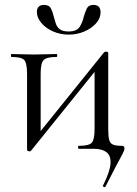

<svg xmlns="http://www.w3.org/2000/svg" viewBox="-20 -606 556 782"><path d="M409.6 154Q408.4 158 403 155.5Q397.6 153 399.4 150Q428.2 92.6 430.1 60Q432 27.4 413.6 13.7Q395.2 0 362 0H300.6Q297.8 0 297.8 -6Q297.8 -12 300.6 -12Q343 -12 354.1 -25Q365.2 -38 365.2 -81V-333.8L387.4 -340.8L107 7.2Q106 8.4 104.5 9.4Q103 10.4 100.4 10.4Q96.2 10.4 93.2 8.5Q90.2 6.6 90.2 4.8V-305Q90.2 -349 78.7 -361.5Q67.2 -374 26.6 -374Q24.6 -374 24.6 -380Q24.6 -386 26.6 -386Q46 -386 68.1 -385Q90.2 -384 116.8 -384Q146 -384 169.2 -385Q192.4 -386 210.2 -386Q213.2 -386 213.2 -380Q213.2 -374 210.2 -374Q169.8 -374 157.7 -361.5Q145.6 -349 145.6 -305V-53.4L124.6 -46.2L404 -393Q407.8 -395.6 410.6 -395.6Q420.8 -395.6 420.8 -390.6V-81Q420.8 -52 424.6 -37Q428.4 -22 440.3 -17Q452.2 -12 476.8 -12Q487 -12 487 -2Q487 3 484.2 10Q481.4 17 473.2 31.9Q465 46.8 449.8 75.8Q434.6 104.8 409.6 154ZM259 -477.8Q292.8 -477.8 304.7 -497Q316.6 -516.2 321.4 -538.4Q326.4 -556.4 333.5 -571.2Q340.6 -586 360.4 -586Q375.6 -586 382.6 -578.2Q389.6 -570.4 389.6 -555.8Q389.6 -531.4 371 -510.7Q352.4 -490 322.9 -477.5Q293.4 -465 260 -465Q225.8 -465 196.2 -478Q166.6 -491 148.4 -512.5Q130.2 -534 130.2 -557.4Q130.2 -571.2 137.6 -578.6Q145 -586 158.8 -586Q180 -586 187.2 -572.1Q194.4 -558.2 199.2 -537.6Q202.8 -524.6 207.2 -510.4Q211.6 -496.2 223.5 -487Q235.4 -477.8 259 -477.8Z"/></svg>

Font: Cormorant Garamond Light
Style: Regular
Weight: 300
Designer: Christian Thalmann (Catharsis Fonts)
Foundry: Catharsis Fonts
Version: Version 4.001